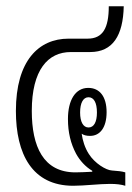

<svg xmlns="http://www.w3.org/2000/svg" viewBox="-20 -591 424 616"><path d="M215 5C251 5 298 -1 333 -1C354 -1 369 1 382 5V-38C368 -42 361 -42 339 -44C320 -45 284 -67 265 -97C252 -117 245 -141 242 -162C249 -157 258 -155 269 -155C301 -155 322 -182 322 -231C322 -281 300 -309 263 -309C222 -309 198 -270 198 -209C198 -166 207 -130 224 -98C236 -76 254 -56 276 -43V-40C259 -39 233 -38 222 -38C119 -38 82 -121 82 -235C82 -367 134 -424 207 -424H269C342 -424 375 -477 377 -571H329C329 -501 310 -467 261 -467H200C104 -467 31 -396 31 -235C31 -97 83 5 215 5ZM264 -182C247 -182 237 -200 237 -230C237 -261 247 -279 264 -279C281 -279 291 -262 291 -230C291 -199 281 -182 264 -182Z"/></svg>

Font: Noto Sans Thai Looped UI Condensed Light
Style: Regular
Weight: 300
Width: 3
Designer: Cadson Demak Team
Foundry: Cadson Demak Co., Ltd.
Version: Version 1.000